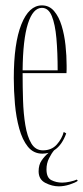

<svg xmlns="http://www.w3.org/2000/svg" viewBox="-20 -546 302 696"><path d="M133.5 11Q101.5 11 81.2 -14Q61 -39 49.8 -79.8Q38.5 -120.5 34.2 -168.5Q30 -216.5 30 -262.5Q30 -389 57.5 -457.8Q85 -526.5 132 -526.5Q158.5 -526.5 176 -506Q193.5 -485.5 203.5 -452.5Q213.5 -419.5 217.5 -381.5Q221.5 -343.5 221.5 -308.5Q221.5 -301.5 221.5 -294.8Q221.5 -288 221 -281H62V-278Q62 -231.5 63.5 -182.8Q65 -134 71.8 -92.8Q78.5 -51.5 93.5 -26.2Q108.5 -1 135.5 -1Q167 -1 185.8 -22Q204.5 -43 211 -67.5L220 -62.5Q213.5 -43.5 202.5 -27.2Q191.5 -11 176 -1Q167 9.5 157.8 27.8Q148.5 46 148.5 68Q148.5 98 166.2 107Q184 116 205.5 116Q218 116 234 112.5Q250 109 258.5 105L262 109.5Q252.5 116.5 232.2 123Q212 129.5 193 129.5Q169 129.5 144.5 117Q120 104.5 120 75Q120 51.5 130.8 35.8Q141.5 20 156 8Q145 11 133.5 11ZM132 -517.5Q99.5 -517.5 81.2 -460.2Q63 -403 62 -291H189Q189 -355.5 184.5 -406.8Q180 -458 167.8 -487.8Q155.5 -517.5 132 -517.5Z"/></svg>

Font: Imbue 100pt Thin
Style: Regular
Weight: 100
Designer: Tyler Finck
Foundry: Etcetera Type Company
Version: Version 1.102; ttfautohint (v1.8.3)